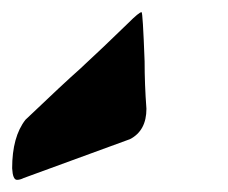

<svg xmlns="http://www.w3.org/2000/svg" viewBox="-31 -882 375 316"><path d="M-3 -586Q-10 -586 -11 -605Q-11 -657 11 -685Q75 -746 100 -768Q140 -805 180 -844Q198 -862 202 -862Q204 -862 207 -781Q207 -743 210 -703Q210 -667 183 -653L8 -589Q2 -586 -3 -586Z"/></svg>

Font: Bangerz
Style: Regular
Weight: 400
Designer: vernon adams
Foundry: Vernon Adams
Version: Version 2.10;February 7, 2025;FontCreator 13.0.0.2683 64-bit